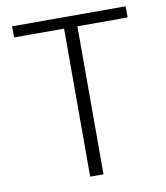

<svg xmlns="http://www.w3.org/2000/svg" viewBox="-82 -797 748 866"><g transform="rotate(-10 292.0 -364.5)"><path d="M261 0H322V-678H552V-729H32V-678H261Z"/></g></svg>

Font: Noto Sans CJK KR Light
Style: Regular
Weight: 300
Designer: Ryoko NISHIZUKA (kana & ideographs); Paul D. Hunt (Latin, Greek & Cyrillic); Wenlong ZHANG (bopomofo); Sandoll Communica
Foundry: Adobe Systems Incorporated
Version: Version 1.004;PS 1.004;hotconv 1.0.82;makeotf.lib2.5.63406